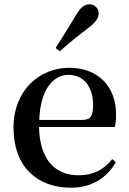

<svg xmlns="http://www.w3.org/2000/svg" viewBox="-20 -859 602 895"><path d="M239 -635 259 -620C296 -653 334 -685 387 -725C424 -752 440 -774 440 -796C440 -823 418 -839 398 -839C373 -839 355 -824 332 -785C296 -724 267 -680 239 -635ZM311 16C406 16 477 -28 520 -103L503 -117C465 -69 417 -42 346 -42C241 -42 165 -110 162 -267H515C519 -284 521 -303 521 -328C521 -449 443 -543 303 -543C165 -543 43 -439 43 -264C43 -81 154 16 311 16ZM163 -300C168 -440 227 -510 299 -510C370 -510 414 -455 414 -369C414 -320 403 -300 364 -300Z"/></svg>

Font: Noto Serif SC SemiBold
Style: Regular
Weight: 600
Designer: Ryoko NISHIZUKA 西塚涼子 (kana & ideographs); Frank Grießhammer (Latin, Greek & Cyrillic); Wenlong ZHANG 张文龙 (bopomofo); San
Foundry: Adobe
Version: Version 2.001;hotconv 1.1.0;makeotfexe 2.6.0